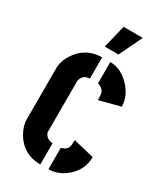

<svg xmlns="http://www.w3.org/2000/svg" viewBox="-220 -983 923 1076"><g transform="rotate(30 241.0 -445.5)"><path d="M211.9 -748 248 -896.5H372.1L300.8 -748ZM37.1 -176.8V-505.9Q37.1 -562.5 79.1 -616.2Q134.8 -687.5 229.5 -688.5V-550.8Q188.5 -549.8 176.8 -512.7Q174.8 -508.8 174.8 -505.9V-176.8Q174.8 -161.1 191.4 -146.5Q207 -132.8 229.5 -132.8V4.9Q120.1 4.9 64.5 -86.9Q37.1 -133.8 37.1 -176.8ZM282.2 4.9V-132.8Q282.2 -132.8 304.7 -141.6Q318.4 -151.4 323.2 -162.1Q328.1 -174.8 328.1 -198.2V-210L462.9 -177.7Q462.9 -92.8 394.5 -37.1Q342.8 4.9 282.2 4.9ZM282.2 -550.8V-688.5Q353.5 -688.5 411.1 -626Q462.9 -569.3 462.9 -503.9L328.1 -468.8V-483.4Q328.1 -507.8 323.2 -519.5Q319.3 -529.3 309.1 -537.1Q298.8 -544.9 291 -547.9Z"/></g></svg>

Font: Post No Bills Colombo ExtraBold
Style: Regular
Weight: 800
Designer: Kosala Senevirathne, Siva Puranthara, Lasantha Premarathna, Tharique Azeez
Foundry: Mooniak
Version: Version 1.220 ; ttfautohint (v1.6)